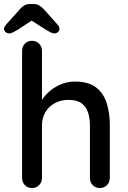

<svg xmlns="http://www.w3.org/2000/svg" viewBox="-41 -945 641 965"><path d="M335 -535Q404 -535 442 -505.5Q480 -476 495.5 -426Q511 -376 511 -316V-51Q511 -29 496.5 -14.5Q482 0 461 0Q439 0 425 -14.5Q411 -29 411 -51V-316Q411 -351 401.5 -380Q392 -409 368.5 -426Q345 -443 303 -443Q264 -443 233.5 -426Q203 -409 186.5 -380Q170 -351 170 -316V-51Q170 -29 155.5 -14.5Q141 0 120 0Q98 0 84 -14.5Q70 -29 70 -51V-689Q70 -711 84 -725.5Q98 -740 120 -740Q141 -740 155.5 -725.5Q170 -711 170 -689V-416L152 -406Q159 -428 175.5 -451Q192 -474 216.5 -493Q241 -512 271 -523.5Q301 -535 335 -535ZM134 -852 49 -796Q35 -788 24.5 -782.5Q14 -777 6 -777Q-5 -777 -13 -784Q-21 -791 -21 -799Q-21 -806 -18 -811Q-15 -816 -8 -824L60 -900Q71 -912 82.5 -918.5Q94 -925 111 -925H126Q143 -925 154.5 -918.5Q166 -912 178 -900L245 -825Q253 -816 255.5 -811Q258 -806 258 -799Q258 -791 250.5 -784Q243 -777 232 -777Q223 -777 213 -782.5Q203 -788 189 -796L103 -851Z"/></svg>

Font: Quicksand SemiBold
Style: Regular
Weight: 600
Designer: Andrew Paglinawan
Foundry: Andrew Paglinawan
Version: Version 3.006